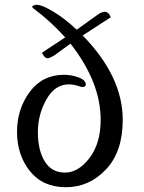

<svg xmlns="http://www.w3.org/2000/svg" viewBox="-20 -767 600 801"><path d="M492 -267Q492 -134 422 -60Q352 14 255 14Q158 14 104.5 -53.5Q51 -121 51 -216.5Q51 -312 104 -383.5Q157 -455 247 -455Q278 -455 308 -444Q338 -433 338 -414Q338 -404 324 -404Q319 -404 302.5 -409.5Q286 -415 267 -415Q209 -415 173.5 -352Q138 -289 138 -215Q138 -141 166.5 -94Q195 -47 251 -47Q307 -47 353.5 -108Q400 -169 400 -267Q400 -424 274 -585L215 -542Q190 -524 178 -524Q166 -524 155 -547L252 -611Q192 -678 118 -733Q109 -740 122 -745Q127 -747 134 -747Q155 -747 202.5 -718.5Q250 -690 300 -643L385 -704Q404 -718 416 -718Q434 -718 442 -695L325 -619Q492 -448 492 -267Z"/></svg>

Font: Sedan
Style: Regular
Weight: 400
Designer: Sebastian Salazar
Foundry: Sebastian Salazar
Version: Version 1.001